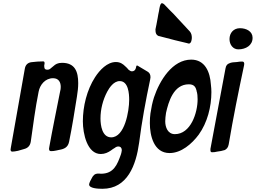

<svg xmlns="http://www.w3.org/2000/svg" viewBox="-20 -950 1596 1198"><path d="M57 -4C66 -4 77 -6 92 -9C107 -13 119 -17 130 -20C154 -26 168 -41 172 -66C187 -171 200 -274 221 -378C229 -421 262 -462 311 -462C346 -462 359 -437 359 -408C359 -397 358 -390 355 -379C332 -262 308 -147 287 -30C287 -29 287 -29 287 -28L286 -24C286 -15 287 -7 298 -7C309 -7 320 -8 332 -11L350 -15C381 -20 404 -31 411 -65C430 -158 445 -252 460 -347C465 -377 468 -405 468 -431C468 -503 448 -558 367 -558C340 -558 326 -549 314 -538C307 -533 302 -528 297 -524C291 -518 284 -515 276 -515C256 -515 256 -527 256 -542C256 -543 256 -543 256 -544L257 -546C257 -547 257 -547 257 -548C258 -550 258 -553 258 -557C258 -564 255 -567 249 -567C225 -567 200 -565 176 -562C153 -559 139 -545 135 -522L47 -25C47 -24 47 -24 47 -23L46 -19C46 -11 47 -4 57 -4Z M831 -539V-538C830 -536 830 -536 830 -535L829 -532C829 -531 829 -531 829 -530L827 -523C823 -511 815 -505 803 -505C794 -505 788 -511 781 -516C776 -523 770 -529 762 -536C747 -551 730 -563 703 -563C649 -563 602 -513 573 -468C522 -389 497 -286 497 -193C497 -116 524 11 609 11C634 11 655 1 672 -11C681 -18 689 -23 696 -27C703 -33 711 -36 718 -36C733 -36 740 -26 740 -13C740 -10 739 -5 738 0L735 12C712 77 690 134 610 134L598 133C584 133 572 134 563 146C560 149 556 154 553 161C548 169 536 192 536 201C536 225 589 228 619 228C776 228 829 79 848 -59C865 -192 889 -322 917 -454C918 -459 919 -464 919 -468C919 -485 913 -496 901 -503C879 -516 858 -529 839 -540C838 -541 836 -541 834 -541C833 -541 833 -541 831 -539ZM674 -93C617 -93 607 -168 607 -211C607 -268 622 -327 649 -378C662 -402 689 -444 727 -444C781 -444 786 -366 786 -327C786 -256 758 -93 674 -93Z M1177 -713C1177 -729 1174 -742 1165 -753L1115 -807C1106 -817 1096 -827 1087 -837C1071 -855 1056 -871 1040 -886L1014 -913C1004 -925 996 -930 990 -930C984 -930 979 -920 975 -899L972 -881C969 -867 966 -853 964 -839C961 -825 959 -810 956 -796C954 -787 952 -777 950 -767C950 -748 952 -731 973 -724L972 -725C975 -724 977 -724 980 -723L995 -719C998 -718 1001 -718 1003 -717C1050 -704 1096 -693 1143 -682L1151 -680H1150C1155 -679 1158 -678 1159 -678C1166 -678 1174 -686 1176 -704ZM1296 -421C1291 -503 1258 -578 1173 -578C1056 -578 976 -448 941 -343C931 -312 924 -278 919 -244V-245C916 -224 915 -203 915 -182C915 -103 940 5 1038 5C1111 5 1177 -52 1220 -110C1274 -185 1299 -284 1299 -375C1299 -390 1298 -406 1296 -421ZM1071 -113C1027 -113 1011 -156 1011 -193C1011 -209 1013 -227 1016 -246C1031 -313 1062 -424 1158 -424C1193 -424 1201 -405 1207 -383L1206 -384C1212 -368 1213 -346 1213 -330C1213 -246 1170 -113 1071 -113Z M1467 -642C1514 -642 1556 -667 1556 -714C1556 -754 1518 -774 1477 -774C1438 -774 1412 -745 1412 -706C1412 -671 1434 -642 1467 -642ZM1303 0C1314 0 1324 -1 1335 -4C1352 -6 1368 -9 1383 -14C1395 -21 1403 -29 1407 -49C1435 -216 1468 -378 1503 -543C1503 -544 1503 -544 1503 -545L1504 -550C1504 -559 1502 -566 1491 -566C1480 -566 1469 -565 1459 -563C1450 -562 1441 -562 1433 -561C1424 -560 1417 -558 1411 -555C1399 -551 1390 -542 1387 -523L1293 -21V-13C1293 -4 1296 0 1303 0Z"/></svg>

Font: Bangerz
Style: Regular
Weight: 400
Designer: vernon adams
Foundry: Vernon Adams
Version: Version 2.10;December 28, 2023;FontCreator 13.0.0.2683 64-bi